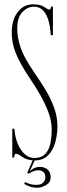

<svg xmlns="http://www.w3.org/2000/svg" viewBox="-20 -731 311 891"><path d="M153.5 140Q132 140 116 133.8Q100 127.5 92.5 122.5L96 113.5Q101.5 117 116.2 122Q131 127 150 127Q169 127 179.8 116.8Q190.5 106.5 190.5 92Q190.5 74 180.2 66.5Q170 59 157 59Q147.5 59 135.8 63.5Q124 68 114 74.5L106 72.5L131.5 13Q103 11 83 -3.2Q63 -17.5 54 -17.5Q46 -17.5 46 0H37V-133.5H47Q49 -97 61.5 -66Q74 -35 94 -16.5Q114 2 137.5 2Q174.5 2 192 -18.8Q209.5 -39.5 214.8 -69.8Q220 -100 220 -129Q220 -168.5 204.8 -209.5Q189.5 -250.5 167.2 -289.5Q145 -328.5 123.5 -360Q87 -414 67.8 -452.5Q48.5 -491 41.5 -521Q34.5 -551 34.5 -579Q34.5 -639 62.2 -675Q90 -711 133.5 -711Q167 -711 184.8 -698.8Q202.5 -686.5 209 -686.5Q215.5 -686.5 216.5 -700H225.5V-567.5H215.5Q214 -602.5 205.8 -632.8Q197.5 -663 181 -681.5Q164.5 -700 136.5 -700Q108.5 -700 84.2 -675.5Q60 -651 60 -596.5Q60 -558.5 75 -512Q90 -465.5 139 -394.5Q165.5 -356.5 190.2 -315.8Q215 -275 230.8 -232.2Q246.5 -189.5 246.5 -144.5Q246.5 -106.5 236.2 -70Q226 -33.5 202.8 -10Q179.5 13.5 141 13.5L117 66Q136.5 43.5 166 43.5Q185 43.5 200 55Q215 66.5 215 92Q215 115 194.2 127.5Q173.5 140 153.5 140Z"/></svg>

Font: Imbue 100pt Thin
Style: Regular
Weight: 100
Designer: Tyler Finck
Foundry: Etcetera Type Company
Version: Version 1.102; ttfautohint (v1.8.3)